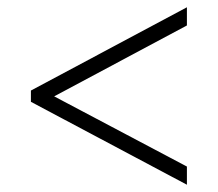

<svg xmlns="http://www.w3.org/2000/svg" viewBox="-20 -622 599 528"><path d="M494 -114V-164L129 -357L494 -552V-602L65 -373V-342Z"/></svg>

Font: Noto Serif Ethiopic Light
Style: Regular
Weight: 300
Designer: Monotype Design Team
Foundry: Monotype Imaging Inc.
Version: Version 2.102